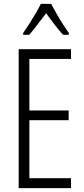

<svg xmlns="http://www.w3.org/2000/svg" viewBox="-20 -967 432 987"><path d="M345 0H76V-714H345V-664H131V-399H333V-349H131V-51H345ZM243 -947Q255 -924 272 -894.5Q289 -865 306 -838.5Q323 -812 334 -797V-788H304Q283 -811 260.5 -840.5Q238 -870 217 -899Q196 -872 172.5 -840.5Q149 -809 130 -788H99V-797Q113 -817 130 -843.5Q147 -870 163 -897.5Q179 -925 190 -947Z"/></svg>

Font: Noto Sans Telugu ExtraCondensed Light
Style: Regular
Weight: 300
Width: 2
Designer: Jelle Bosma - Monotype Design Team
Foundry: Monotype Imaging Inc.
Version: Version 2.005; ttfautohint (v1.8.4.7-5d5b)